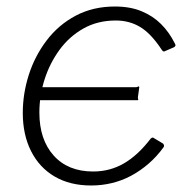

<svg xmlns="http://www.w3.org/2000/svg" viewBox="-20 -560 589 590"><path d="M260 10Q195 10 148 -17.5Q101 -45 75.5 -95.5Q50 -146 50 -213Q50 -272 68.5 -330Q87 -388 123.5 -436Q160 -484 213 -512Q266 -540 333 -540Q380 -540 415 -525.5Q450 -511 475 -486Q500 -461 517 -427Q520 -422 519 -419.5Q518 -417 515 -415L485 -402Q481 -400 475 -410Q443 -458 410 -477.5Q377 -497 336 -497Q280 -497 236.5 -472.5Q193 -448 163 -407Q133 -366 117 -316Q101 -266 101 -214Q101 -131 145 -82Q189 -33 266 -33Q318 -33 361 -58Q404 -83 443 -134Q449 -140 454 -135L479 -120Q482 -119 483.5 -115Q485 -111 483 -108Q462 -79 436.5 -57Q411 -35 383 -20Q355 -5 324 2.5Q293 10 260 10ZM84 -252 91 -292H397Q402 -292 404.5 -294Q407 -296 408 -292L404 -263Q403 -259 404.5 -255.5Q406 -252 402 -252Z"/></svg>

Font: Libre Franklin ExtraLight
Style: Italic
Weight: 250
Italic angle: -8°
Designer: Pablo Impallari, Rodrigo Fuenzalida, Nhung Nguyen
Foundry: Impallari Type
Version: Version 3.000